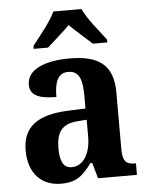

<svg xmlns="http://www.w3.org/2000/svg" viewBox="-54 -811 670 865"><g transform="rotate(-5 280.5 -378.0)"><path d="M117 -619V-606H182C208 -630 255 -670 283 -699C311 -671 360 -629 385 -606H450V-619C421 -657 367 -721 347 -766H220C200 -721 146 -657 117 -619ZM187 10C258 10 286 -17 327 -71H335L355 0H531V-52H527C485 -52 471 -68 471 -123V-378C471 -503 405 -549 274 -549C167 -549 81 -518 81 -447C81 -400 119 -381 200 -381C200 -449 216 -489 263 -489C313 -489 326 -448 326 -374V-318L250 -315C110 -310 41 -261 41 -153C41 -42 106 10 187 10ZM241 -60C205 -60 189 -91 189 -148C189 -221 213 -259 286 -264L327 -267V-191C327 -112 293 -60 241 -60Z"/></g></svg>

Font: Noto Serif Ethiopic SemiCondensed
Style: Bold
Weight: 700
Width: 4
Designer: Monotype Design Team
Foundry: Monotype Imaging Inc.
Version: Version 2.102